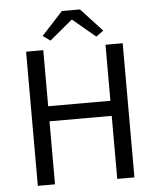

<svg xmlns="http://www.w3.org/2000/svg" viewBox="-57 -886 766 935"><g transform="rotate(-5 326.0 -419.0)"><path d="M89.8 0V-655.8H173.8V-381.8H478V-655.8H562V0H478V-308.1H173.8V0ZM212.9 -699.2 176.8 -725.1 280.8 -837.9H369.1L473.1 -725.1L437 -699.2L327.1 -791H323.2Z"/></g></svg>

Font: Source Sans Pro
Style: Regular
Weight: 400
Designer: Paul D. Hunt
Foundry: Adobe Systems Incorporated
Version: Version 3.006;hotconv 1.0.111;makeotfexe 2.5.65597